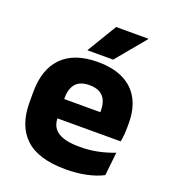

<svg xmlns="http://www.w3.org/2000/svg" viewBox="-129 -782 788 889"><g transform="rotate(20 265.0 -337.5)"><path d="M295 12.5Q160.9 12.5 97.1 -47.2Q33.2 -107 33.2 -221.4V-272.5Q33.2 -385.7 93.1 -445.8Q152.9 -505.8 267.7 -505.8Q344.5 -505.8 395.6 -479.7Q446.8 -453.6 472.6 -405.1Q498.3 -356.5 498.3 -288.5V-272.1Q498.3 -253 496.7 -233.3Q495 -213.5 491.8 -196.4H354.1Q355.8 -225.6 356.4 -251.4Q357 -277.2 357 -297.9Q357 -328.3 347.5 -349.2Q337.9 -370 318.2 -380.9Q298.5 -391.8 267.7 -391.8Q221.7 -391.8 200.4 -367.1Q179 -342.4 179 -296.9V-252L179.9 -235.3V-200.5Q179.9 -181.3 186.2 -164.4Q192.5 -147.5 208.3 -134.7Q224.2 -121.9 251.9 -114.8Q279.7 -107.6 322.6 -107.6Q367.9 -107.6 410 -116.3Q452.1 -125 490.7 -140.1L478.2 -25.2Q444.2 -7.5 397.6 2.5Q351.1 12.5 295 12.5ZM461 -196.4H114.2V-291.2H461ZM203.3 -541.7 290.8 -686.8H449.7V-684.9L329.4 -540.2H203.3Z"/></g></svg>

Font: Anek Kannada Medium
Style: Regular
Weight: 500
Designer: Vaishnavi Murthy, Maithili Shingre (Kannada) & Yesha Goshar (Latin)
Foundry: Ek Type
Version: Version 1.003